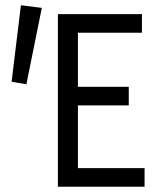

<svg xmlns="http://www.w3.org/2000/svg" viewBox="-20 -710 640 730"><path d="M200.1 0V-656.3H519.7V-585.6H276.3V-380H469.6V-309.3H276.3V-70.7H529.7V0ZM80.3 -389.4 24.1 -399.3 59.5 -690 139 -680.1Z"/></svg>

Font: Source Code Pro ExtraLight
Style: Regular
Weight: 200
Monospace: yes
Designer: Paul D. Hunt, Teo Tuominen
Foundry: Adobe
Version: Version 1.026;hotconv 1.1.0;makeotfexe 2.6.0